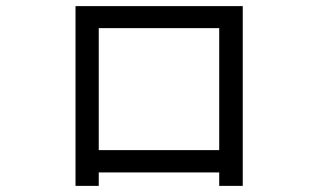

<svg xmlns="http://www.w3.org/2000/svg" viewBox="-20 -613 1040 628"><path d="M774 -593V-5H697V-49H303V-5H227V-593ZM303 -122H697V-521H303Z"/></svg>

Font: D2Coding ligature
Style: Regular
Weight: 400
Monospace: yes
Designer: Yong-Rak Park; Jeong-Hwan Yoon; Sang-Min Lee;
Foundry: NHN Corporation
Version: Version 1.3.2; Build 20180524